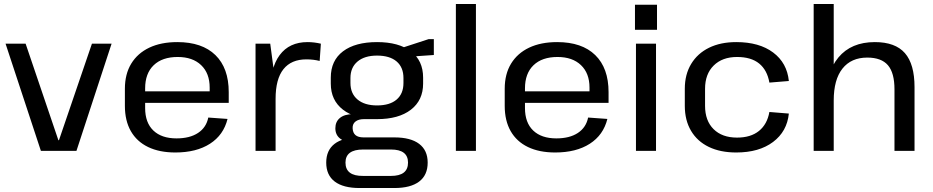

<svg xmlns="http://www.w3.org/2000/svg" viewBox="-20 -760 4700 967"><path d="M8 -540H109L274 -54H277L443 -540H542L365 0H186Z M863 8Q783 8 726 -19.5Q669 -47 639 -99.5Q609 -152 609 -227V-313Q609 -387 641 -439.5Q673 -492 732 -520Q791 -548 873 -548Q998 -548 1065 -482.5Q1132 -417 1132 -296V-242H691V-300H1052L1036 -277V-319Q1036 -391 993 -432Q950 -473 875 -473Q797 -473 754 -431.5Q711 -390 711 -315V-216Q711 -142 752.5 -102.5Q794 -63 869 -63Q936 -63 977.5 -90.5Q1019 -118 1029 -168L1126 -161Q1106 -80 1037.5 -36Q969 8 863 8Z M1267 -540H1341L1368 -337V0H1267ZM1340 -290Q1340 -417 1388.5 -482.5Q1437 -548 1529 -548Q1545 -548 1562 -546Q1579 -544 1596 -540L1590 -453Q1559 -461 1523 -461Q1447 -461 1407.5 -411.5Q1368 -362 1368 -262Z M1879 -160Q1769 -160 1707.5 -207.5Q1646 -255 1646 -339V-369Q1646 -455 1707.5 -501.5Q1769 -548 1879 -548Q1988 -548 2049.5 -501.5Q2111 -455 2111 -369V-339Q2111 -255 2049.5 -207.5Q1988 -160 1879 -160ZM1791 187Q1709 187 1666 154.5Q1623 122 1623 59Q1623 -3 1665 -35.5Q1707 -68 1790 -68H1966Q2048 -68 2091 -35.5Q2134 -3 2134 59Q2134 122 2091 154.5Q2048 187 1966 187ZM1949 126Q2035 126 2035 59Q2035 -7 1949 -7H1809Q1720 -7 1720 59Q1720 127 1809 126ZM1757 -44Q1716 -44 1692.5 -62.5Q1669 -81 1669 -114Q1669 -147 1692 -166Q1715 -185 1758 -185H1879V-160H1813Q1786 -160 1770.5 -148Q1755 -136 1756 -114Q1757 -91 1770.5 -79.5Q1784 -68 1811 -68H1879V-44ZM1879 -229Q1943 -229 1977.5 -258.5Q2012 -288 2012 -342V-367Q2012 -421 1977.5 -450.5Q1943 -480 1879 -480Q1816 -480 1780.5 -450Q1745 -420 1745 -367V-342Q1745 -289 1780.5 -259Q1816 -229 1879 -229ZM1992 -515 2139 -563H2165V-483L1992 -471Z M2377 -740V0H2276V-740Z M2776 8Q2696 8 2639 -19.5Q2582 -47 2552 -99.5Q2522 -152 2522 -227V-313Q2522 -387 2554 -439.5Q2586 -492 2645 -520Q2704 -548 2786 -548Q2911 -548 2978 -482.5Q3045 -417 3045 -296V-242H2604V-300H2965L2949 -277V-319Q2949 -391 2906 -432Q2863 -473 2788 -473Q2710 -473 2667 -431.5Q2624 -390 2624 -315V-216Q2624 -142 2665.5 -102.5Q2707 -63 2782 -63Q2849 -63 2890.5 -90.5Q2932 -118 2942 -168L3039 -161Q3019 -80 2950.5 -36Q2882 8 2776 8Z M3284 -540V0H3183V-540ZM3289 -736V-610H3178V-736Z M3688 8Q3608 8 3550 -20Q3492 -48 3460.5 -101Q3429 -154 3429 -227V-313Q3429 -385 3461 -438Q3493 -491 3551 -519.5Q3609 -548 3688 -548Q3804 -548 3874 -495.5Q3944 -443 3953 -352L3855 -344Q3844 -407 3803.5 -440Q3763 -473 3692 -473Q3618 -473 3574.5 -430Q3531 -387 3531 -313V-227Q3531 -152 3574 -109.5Q3617 -67 3692 -67Q3761 -67 3802.5 -100.5Q3844 -134 3855 -196L3953 -188Q3944 -98 3873.5 -45Q3803 8 3688 8Z M4485 -310Q4485 -393 4452 -431.5Q4419 -470 4348 -470Q4267 -470 4223 -414.5Q4179 -359 4179 -254L4137 -184L4138 -249Q4138 -393 4202.5 -470.5Q4267 -548 4386 -548Q4489 -548 4537.5 -492.5Q4586 -437 4586 -321V0H4485ZM4078 -740H4179V-364V0H4078Z"/></svg>

Font: Pathway Extreme 28pt Medium
Style: Regular
Weight: 500
Designer: Eduardo Rodriguez Tunni
Foundry: Eduardo Rodriguez Tunni
Version: Version 1.001;gftools[0.9.26]